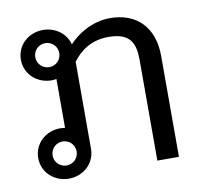

<svg xmlns="http://www.w3.org/2000/svg" viewBox="-64 -578 710 657"><g transform="rotate(-10 291.5 -249.5)"><path d="M125 -462.5C148.3 -462.5 166.7 -444.2 166.7 -420.8C166.7 -397.5 148.3 -379.2 125 -379.2C101.7 -379.2 83.3 -397.5 83.3 -420.8C83.3 -444.2 101.7 -462.5 125 -462.5ZM125 -120.8C148.3 -120.8 166.7 -102.5 166.7 -79.2C166.7 -55.8 148.3 -37.5 125 -37.5C101.7 -37.5 83.3 -55.8 83.3 -79.2C83.3 -102.5 101.7 -120.8 125 -120.8ZM214.2 -442.5C204.2 -481.7 167.5 -508.3 125 -508.3C75 -508.3 33.3 -471.7 33.3 -420.8C33.3 -370 75 -333.3 125 -333.3C130.8 -333.3 136.7 -334.2 141.7 -335V-165C136.7 -165.8 130.8 -166.7 125 -166.7C75 -166.7 33.3 -130 33.3 -79.2C33.3 -28.3 75 8.3 125 8.3C175 8.3 216.7 -28.3 216.7 -79.2V-381.7C242.5 -415.8 280 -445.8 341.7 -445.8C417.5 -445.8 433.3 -407.5 433.3 -350V0H508.3V-350C508.3 -454.2 446.7 -508.3 358.3 -508.3C295 -508.3 243.3 -474.2 214.2 -442.5Z"/></g></svg>

Font: BoonHome
Style: Book
Weight: 400
Designer: Sungsit Sawaiwan
Foundry: Sungsit Sawaiwan
Version: Version 0.2